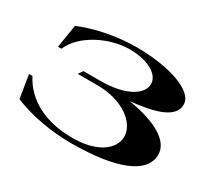

<svg xmlns="http://www.w3.org/2000/svg" viewBox="-140 -954 1324 1209"><g transform="rotate(30 522.0 -350.0)"><path d="M481 15C810 15 997 -59 997 -197C997 -290 886 -364 672 -399C848 -416 978 -454 978 -550C978 -646 787 -715 539 -715C415 -715 259 -689 137 -637L110 -470H135C189 -596 364 -682 513 -682C625 -682 735 -637 735 -559C735 -487 640 -417 447 -417H326L303 -384H447C631 -384 755 -286 755 -188C755 -97 657 -22 492 -18C284 -13 132 -94 63 -230H38L65 -63C180 -14 337 15 481 15Z"/></g></svg>

Font: Sprat Extended
Style: Bold
Weight: 700
Width: 9
Designer: Ethan Nakache
Foundry: Collletttivo
Version: Version 2.000;Glyphs 3.2 (3217)